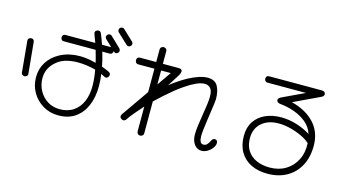

<svg xmlns="http://www.w3.org/2000/svg" viewBox="-94 -1197 3188 1725"><g transform="rotate(15 1500.0 -334.5)"><path d="M940 -660 844 -750Q835 -759 835 -771Q835 -783 843 -791Q855 -800 865 -800Q875 -800 883 -792L979 -701Q988 -694 988 -682Q988 -668 979 -661Q970 -652 959 -652Q950 -652 940 -660ZM510 111Q430 111 366.5 73Q303 35 266 -28.5Q229 -92 229 -170Q229 -248 268 -310Q307 -372 377 -410Q420 -433 466.5 -443.5Q513 -454 560 -454Q599 -454 637.5 -448Q676 -442 713 -432Q709 -452 702 -477Q695 -502 683 -545H387Q371 -545 364.5 -555Q358 -565 358 -575Q358 -587 365.5 -595.5Q373 -604 387 -604H664Q663 -607 658.5 -618Q654 -629 649 -643Q644 -657 640 -667.5Q636 -678 636 -678Q633 -686 633 -691Q633 -704 643 -711.5Q653 -719 664 -719Q683 -719 690 -700Q711 -651 726 -604H812L751 -662Q741 -672 741 -683Q741 -694 750 -703Q758 -712 770 -712Q782 -712 790 -704L885 -613Q894 -603 894 -591Q894 -581 886 -573Q876 -563 866 -563Q855 -563 843 -575Q843 -564 835.5 -554.5Q828 -545 814 -545H745Q755 -508 759.5 -491.5Q764 -475 766 -467Q768 -459 770 -448.5Q772 -438 777 -414Q784 -412 798.5 -406Q813 -400 828 -394Q843 -388 849 -384Q864 -375 864 -360Q864 -353 859 -343Q850 -328 835 -328Q827 -328 819 -333L788 -349Q792 -320 794 -291.5Q796 -263 796 -235Q796 -134 763 -56Q730 22 666.5 66.5Q603 111 510 111ZM128 -150Q116 -150 106 -157Q96 -164 96 -177L69 -464Q68 -481 77.5 -488.5Q87 -496 99 -496Q124 -496 127 -470L155 -182Q157 -167 148 -159.5Q139 -152 128 -150ZM507 54Q583 54 635 18.5Q687 -17 713.5 -79Q740 -141 740 -222Q740 -258 736 -296Q732 -334 725 -372Q685 -383 642.5 -389Q600 -395 559 -395Q506 -395 457.5 -383Q409 -371 372 -342Q287 -276 287 -177Q287 -114 315.5 -61.5Q344 -9 393.5 22.5Q443 54 507 54Z M1268 96Q1252 96 1244.5 85.5Q1237 75 1237 65V-166Q1202 -127 1166 -84.5Q1130 -42 1111 -12Q1101 2 1086 2Q1077 2 1069 -4Q1054 -12 1054 -28Q1054 -38 1062 -49L1237 -300V-518H1088Q1072 -518 1064.5 -528Q1057 -538 1057 -549Q1057 -580 1088 -580H1237V-696Q1237 -712 1247.5 -719.5Q1258 -727 1268 -727Q1280 -727 1289.5 -719Q1299 -711 1299 -696V-580H1447Q1479 -580 1479 -556Q1477 -539 1466 -520Q1438 -474 1419.5 -445.5Q1401 -417 1393 -406Q1437 -440 1475 -465Q1513 -490 1544 -507Q1595 -534 1640 -549Q1685 -564 1722 -564Q1790 -564 1816 -516.5Q1842 -469 1842 -395Q1842 -383 1837.5 -351Q1833 -319 1827 -276.5Q1821 -234 1814.5 -189Q1808 -144 1803.5 -105Q1799 -66 1799 -43Q1799 -13 1807.5 7Q1816 27 1838 27Q1858 27 1871.5 13Q1885 -1 1898 -29Q1908 -47 1925 -47Q1939 -47 1945.5 -38.5Q1952 -30 1952 -18Q1952 5 1934.5 29Q1917 53 1890 69Q1863 85 1836 85Q1793 85 1767 49.5Q1741 14 1741 -43Q1741 -80 1747.5 -128Q1754 -176 1762.5 -227.5Q1771 -279 1777.5 -326Q1784 -373 1784 -406Q1784 -459 1763.5 -481.5Q1743 -504 1711 -504Q1675 -504 1629.5 -483Q1584 -462 1538 -430Q1501 -406 1459.5 -372.5Q1418 -339 1376.5 -302Q1335 -265 1299 -230V65Q1299 81 1289 88.5Q1279 96 1268 96ZM1299 -388 1389 -518H1299Z M2460 131Q2372 131 2306.5 98.5Q2241 66 2205 4.5Q2169 -57 2169 -144Q2169 -224 2206 -279Q2243 -334 2307 -362.5Q2371 -391 2452 -391Q2523 -391 2594 -369.5Q2665 -348 2726 -310Q2706 -372 2656 -413Q2606 -454 2541 -476.5Q2476 -499 2409 -505Q2395 -507 2387 -513.5Q2379 -520 2377 -528Q2376 -539 2382.5 -547.5Q2389 -556 2399 -561L2609 -660H2251Q2236 -660 2229 -669.5Q2222 -679 2222 -689Q2222 -719 2251 -719H2740Q2755 -719 2764 -712.5Q2773 -706 2774 -697Q2777 -687 2770.5 -677.5Q2764 -668 2753 -663L2508 -547Q2643 -513 2721 -429.5Q2799 -346 2799 -218Q2799 -112 2757 -33.5Q2715 45 2638.5 88Q2562 131 2460 131ZM2465 72Q2549 72 2612.5 34Q2676 -4 2710.5 -72Q2745 -140 2740 -228Q2709 -257 2659 -280.5Q2609 -304 2552.5 -318Q2496 -332 2445 -332Q2345 -332 2286 -279.5Q2227 -227 2227 -139Q2227 -69 2258 -22Q2289 25 2343 48.5Q2397 72 2465 72Z"/></g></svg>

Font: Hachi Maru Pop
Style: Regular
Weight: 400
Designer: Nontynet
Foundry: Nontynet
Version: Version 1.300